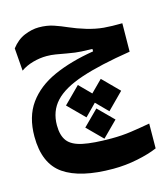

<svg xmlns="http://www.w3.org/2000/svg" viewBox="-112 -520 810 929"><g transform="rotate(-15 293.0 -56.0)"><path d="M340.8 321.8Q176.3 321.8 94 264.9Q11.7 208 11.7 72.8Q11.7 -26.4 58.6 -91.6Q105.5 -156.7 190.9 -195.1Q276.4 -233.4 392.6 -252.4V-264.6Q367.2 -265.1 338.9 -266.4Q310.5 -267.6 268.1 -275.4Q236.3 -281.2 214.1 -284.9Q191.9 -288.6 168.9 -288.6Q134.8 -288.6 99.9 -278.8Q64.9 -269 39.1 -250.5L30.3 -364.3Q59.1 -401.9 96.4 -417.2Q133.8 -432.6 168 -432.6Q209 -432.6 241.7 -421.6Q274.4 -410.6 308.3 -395.5Q342.3 -380.4 387.2 -366.7Q433.1 -353 472.4 -349.6Q511.7 -346.2 564.5 -347.2L563 -205.1Q408.7 -180.7 313.5 -148.9Q218.3 -117.2 174.6 -69.8Q130.9 -22.5 130.9 48.3Q130.9 99.6 152.8 127.7Q174.8 155.8 227.1 166.7Q279.3 177.7 370.1 177.7Q422.4 177.7 469.2 170.9Q516.1 164.1 564.5 155.3L563.5 279.3Q523.4 296.9 463.1 309.3Q402.8 321.8 340.8 321.8ZM394 -114.3 474.6 -33.2 394 47.9 336.4 -10.3 279.3 47.9 198.2 -33.2 279.3 -114.3 336.4 -56.6ZM336.4 18.6 412.1 94.2 336.4 169.9 260.7 94.2Z"/></g></svg>

Font: Cascadia Code NF
Style: Bold
Weight: 700
Monospace: yes
Designer: Aaron Bell
Foundry: Saja Typeworks
Version: Version 2404.023; ttfautohint (v1.8.4)